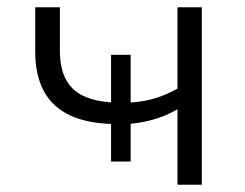

<svg xmlns="http://www.w3.org/2000/svg" viewBox="-20 -509 676 529"><path d="M469 0V-208Q437 -189 398.5 -178.5Q360 -168 321 -167L340 -182V-64H286V-182L307 -167Q226 -167 175.5 -190Q125 -213 101 -257.5Q77 -302 77 -367V-489H145V-370Q145 -319 163 -287.5Q181 -256 217 -241.5Q253 -227 306 -226L286 -217V-358H340V-217L321 -226Q361 -226 397.5 -235.5Q434 -245 469 -265V-489H536V0Z"/></svg>

Font: Nunito Sans 10pt SemiExpanded Light
Style: Regular
Weight: 300
Width: 6
Designer: Vernon Adams
Foundry: Vernon Adams
Version: Version 3.101;gftools[0.9.27]